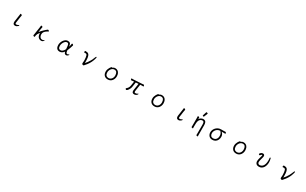

<svg xmlns="http://www.w3.org/2000/svg" viewBox="574 -3853 11352 7123"><g transform="rotate(30 6250.0 -291.5)"><path d="M453 -364Q457 -387 461 -417Q465 -447 467 -470Q469 -479 481 -479Q492 -479 505.5 -474Q519 -469 529 -461Q539 -453 539 -444V-441L522 -353L492 -135Q490 -122 489 -111.5Q488 -101 488 -93Q488 -62 502.5 -57Q517 -52 530 -52Q548 -52 570 -58Q592 -64 608 -76Q625 -89 635 -89Q645 -89 645 -78Q645 -61 624.5 -40Q604 -19 573 -4Q542 11 509 11Q417 11 417 -93Q417 -104 418 -117Q419 -130 421 -143Z M1282 -27 1297 -115 1336 -369Q1339 -389 1343 -421.5Q1347 -454 1349 -475Q1350 -483 1364 -483Q1380 -483 1400 -474Q1420 -465 1420 -452V-449Q1417 -435 1412 -407Q1407 -379 1404 -360L1382 -222Q1409 -254 1442 -290Q1475 -326 1510.5 -360.5Q1546 -395 1579.5 -424.5Q1613 -454 1639 -472Q1644 -475 1651 -475Q1662 -475 1675 -468.5Q1688 -462 1697.5 -453Q1707 -444 1707 -436Q1707 -431 1702 -428Q1680 -414 1656.5 -401.5Q1633 -389 1608 -369Q1561 -330 1538.5 -295Q1516 -260 1516 -202Q1516 -163 1529.5 -127Q1543 -91 1570 -68Q1597 -45 1635 -45Q1652 -45 1670 -46.5Q1688 -48 1700 -57Q1704 -60 1713.5 -66Q1723 -72 1730 -72Q1739 -72 1739 -63Q1739 -53 1724 -35.5Q1709 -18 1684.5 -4Q1660 10 1630 10Q1576 10 1536 -15.5Q1496 -41 1474 -87Q1452 -133 1452 -192Q1452 -200 1452 -207Q1452 -214 1453 -221Q1437 -207 1418 -183Q1399 -159 1384 -131Q1369 -103 1363 -75Q1360 -61 1357 -40.5Q1354 -20 1352 -1Q1351 7 1337 7Q1321 7 1301.5 -2.5Q1282 -12 1282 -25Z M2603 -87Q2566 -35 2518.5 -8.5Q2471 18 2421 18Q2373 18 2336.5 -1.5Q2300 -21 2279 -65.5Q2258 -110 2258 -184Q2258 -229 2275 -281.5Q2292 -334 2324 -380.5Q2356 -427 2400.5 -456.5Q2445 -486 2499 -486Q2567 -486 2598.5 -448.5Q2630 -411 2639 -319Q2650 -353 2658.5 -388.5Q2667 -424 2672 -458Q2675 -476 2691 -476Q2706 -476 2724 -461.5Q2742 -447 2742 -432Q2742 -431 2741.5 -430Q2741 -429 2741 -428Q2725 -369 2700 -298.5Q2675 -228 2649 -170Q2655 -115 2665 -89.5Q2675 -64 2686.5 -56.5Q2698 -49 2708 -47Q2710 -47 2712.5 -46.5Q2715 -46 2717 -46Q2728 -46 2739.5 -49Q2751 -52 2759 -59Q2777 -73 2788 -73Q2798 -73 2798 -62Q2798 -52 2784 -34.5Q2770 -17 2746.5 -3.5Q2723 10 2694 10Q2660 10 2638 -11Q2616 -32 2603 -87ZM2589 -183Q2588 -196 2587 -209.5Q2586 -223 2585 -237Q2580 -335 2563 -379Q2546 -423 2499 -423Q2463 -423 2431.5 -400Q2400 -377 2376.5 -340.5Q2353 -304 2339.5 -262Q2326 -220 2326 -182Q2326 -108 2352 -76.5Q2378 -45 2421 -45Q2468 -45 2510.5 -77.5Q2553 -110 2589 -183Z M3237 -412Q3230 -412 3226.5 -420.5Q3223 -429 3223 -439Q3223 -455 3230.5 -470Q3238 -485 3253 -485Q3296 -485 3332 -476.5Q3368 -468 3394.5 -436.5Q3421 -405 3435.5 -339Q3450 -273 3450 -159Q3450 -140 3450 -121.5Q3450 -103 3448 -85Q3485 -124 3522 -172Q3559 -220 3597.5 -289Q3636 -358 3675 -459Q3691 -500 3709 -500Q3722 -500 3722 -476Q3722 -469 3712 -427Q3702 -385 3677 -321Q3652 -257 3606.5 -181Q3561 -105 3490 -29Q3470 -7 3461.5 4Q3453 15 3439 15Q3430 15 3410 9Q3389 2 3382.5 -9.5Q3376 -21 3376 -37Q3376 -44 3376.5 -52Q3377 -60 3378 -69Q3380 -92 3381.5 -114.5Q3383 -137 3383 -160Q3383 -221 3375.5 -275.5Q3368 -330 3357 -363Q3346 -394 3326.5 -404Q3307 -414 3278 -414Q3269 -414 3259 -413.5Q3249 -413 3238 -412Z M4413 -445Q4433 -460 4461 -473Q4489 -486 4531 -486Q4588 -486 4632 -457Q4676 -428 4700.5 -374.5Q4725 -321 4725 -245Q4725 -197 4709.5 -150.5Q4694 -104 4663.5 -65.5Q4633 -27 4588.5 -4.5Q4544 18 4486 18Q4386 18 4330.5 -42.5Q4275 -103 4275 -207Q4275 -251 4289.5 -294.5Q4304 -338 4324.5 -374Q4345 -410 4365 -432Q4385 -454 4396 -454Q4406 -454 4413 -445ZM4486 -43Q4535 -43 4573.5 -69.5Q4612 -96 4635 -142Q4658 -188 4658 -245Q4658 -328 4625.5 -377Q4593 -426 4525 -426Q4485 -426 4451.5 -407Q4418 -388 4393.5 -356Q4369 -324 4355.5 -285.5Q4342 -247 4342 -208Q4342 -126 4379.5 -84.5Q4417 -43 4486 -43Z M5560 -413 5445 -406 5418 -219Q5411 -167 5393 -125Q5375 -83 5353 -52.5Q5331 -22 5311 -5.5Q5291 11 5280 11Q5264 11 5249.5 -3Q5235 -17 5235 -30Q5235 -38 5242 -44Q5281 -74 5310 -115Q5339 -156 5349 -226L5376 -402L5345 -400Q5320 -399 5296.5 -395.5Q5273 -392 5262 -391H5261Q5248 -391 5238 -409Q5228 -427 5228 -442Q5228 -460 5241 -460H5282Q5296 -460 5312.5 -460Q5329 -460 5344 -461L5656 -479Q5679 -481 5703 -483Q5727 -485 5739 -487H5742Q5754 -487 5763 -469Q5772 -451 5772 -436Q5772 -418 5760 -418Q5752 -418 5734 -418.5Q5716 -419 5696 -419Q5686 -419 5676 -419Q5666 -419 5657 -418L5630 -416L5589 -141Q5586 -122 5586 -107Q5586 -76 5596 -65.5Q5606 -55 5619 -55Q5638 -55 5664.5 -60.5Q5691 -66 5710 -81Q5727 -94 5737 -94Q5748 -94 5748 -82Q5748 -71 5730 -49.5Q5712 -28 5681 -11Q5650 6 5611 6Q5560 6 5537.5 -19Q5515 -44 5515 -94Q5515 -106 5516.5 -119.5Q5518 -133 5520 -149Z M6413 -445Q6433 -460 6461 -473Q6489 -486 6531 -486Q6588 -486 6632 -457Q6676 -428 6700.5 -374.5Q6725 -321 6725 -245Q6725 -197 6709.5 -150.5Q6694 -104 6663.5 -65.5Q6633 -27 6588.5 -4.5Q6544 18 6486 18Q6386 18 6330.5 -42.5Q6275 -103 6275 -207Q6275 -251 6289.5 -294.5Q6304 -338 6324.5 -374Q6345 -410 6365 -432Q6385 -454 6396 -454Q6406 -454 6413 -445ZM6486 -43Q6535 -43 6573.5 -69.5Q6612 -96 6635 -142Q6658 -188 6658 -245Q6658 -328 6625.5 -377Q6593 -426 6525 -426Q6485 -426 6451.5 -407Q6418 -388 6393.5 -356Q6369 -324 6355.5 -285.5Q6342 -247 6342 -208Q6342 -126 6379.5 -84.5Q6417 -43 6486 -43Z M7453 -364Q7457 -387 7461 -417Q7465 -447 7467 -470Q7469 -479 7481 -479Q7492 -479 7505.5 -474Q7519 -469 7529 -461Q7539 -453 7539 -444V-441L7522 -353L7492 -135Q7490 -122 7489 -111.5Q7488 -101 7488 -93Q7488 -62 7502.5 -57Q7517 -52 7530 -52Q7548 -52 7570 -58Q7592 -64 7608 -76Q7625 -89 7635 -89Q7645 -89 7645 -78Q7645 -61 7624.5 -40Q7604 -19 7573 -4Q7542 11 7509 11Q7417 11 7417 -93Q7417 -104 7418 -117Q7419 -130 7421 -143Z M8262 -752Q8265 -764 8282.5 -764Q8300 -764 8316.5 -754.5Q8333 -745 8333 -732Q8333 -729 8332 -727L8270 -576Q8267 -567 8253.5 -567Q8240 -567 8225.5 -575Q8211 -583 8211 -589.5Q8211 -596 8212 -597ZM8419 181Q8403 181 8386 173Q8369 165 8369 153Q8370 145 8370 125.5Q8370 106 8371 86V-293Q8371 -353 8356.5 -388Q8342 -423 8300 -423Q8231 -423 8185 -368Q8142 -313 8137 -229Q8133 -184 8133 -79Q8133 -56 8135 2Q8135 11 8115 11Q8099 11 8082 3Q8065 -5 8065 -17Q8065 -44 8067 -88V-395Q8064 -458 8064 -471Q8064 -481 8084 -481Q8100 -481 8117 -473Q8134 -465 8134 -453L8132 -386Q8155 -428 8202 -456.5Q8249 -485 8300 -485Q8383 -485 8414 -421Q8436 -374 8436 -297Q8436 71 8437 92Q8439 137 8439 172Q8439 181 8419 181Z M9246 -485Q9260 -485 9270.5 -466Q9281 -447 9281 -432Q9281 -418 9270 -418Q9237 -419 9208 -419.5Q9179 -420 9144 -420H9113Q9151 -395 9177 -349Q9203 -303 9203 -244Q9203 -171 9175 -111.5Q9147 -52 9092.5 -17Q9038 18 8958 18Q8899 18 8855 -10Q8811 -38 8787 -86Q8763 -134 8763 -193Q8763 -244 8784 -295.5Q8805 -347 8844 -389Q8883 -431 8937 -456.5Q8991 -482 9058 -482H9140Q9194 -482 9245 -485ZM9068 -420H9054Q9004 -420 8963 -400Q8922 -380 8892.5 -347Q8863 -314 8847 -274Q8831 -234 8831 -193Q8831 -125 8865 -85Q8899 -45 8957 -45Q9016 -45 9055.5 -71Q9095 -97 9115 -140.5Q9135 -184 9135 -238Q9135 -287 9122.5 -326.5Q9110 -366 9078 -397Q9072 -403 9070 -408Q9068 -413 9068 -417Z M9913 -445Q9933 -460 9961 -473Q9989 -486 10031 -486Q10088 -486 10132 -457Q10176 -428 10200.5 -374.5Q10225 -321 10225 -245Q10225 -197 10209.5 -150.5Q10194 -104 10163.5 -65.5Q10133 -27 10088.5 -4.5Q10044 18 9986 18Q9886 18 9830.5 -42.5Q9775 -103 9775 -207Q9775 -251 9789.5 -294.5Q9804 -338 9824.5 -374Q9845 -410 9865 -432Q9885 -454 9896 -454Q9906 -454 9913 -445ZM9986 -43Q10035 -43 10073.5 -69.5Q10112 -96 10135 -142Q10158 -188 10158 -245Q10158 -328 10125.5 -377Q10093 -426 10025 -426Q9985 -426 9951.5 -407Q9918 -388 9893.5 -356Q9869 -324 9855.5 -285.5Q9842 -247 9842 -208Q9842 -126 9879.5 -84.5Q9917 -43 9986 -43Z M11146 -468Q11146 -478 11152.5 -484Q11159 -490 11166 -490Q11180 -490 11186 -472Q11199 -426 11204.5 -385Q11210 -344 11210 -306Q11210 -245 11194.5 -187Q11179 -129 11148 -82.5Q11117 -36 11069.5 -9Q11022 18 10959 18Q10900 18 10865 -4.5Q10830 -27 10815.5 -62Q10801 -97 10801 -134Q10801 -170 10811 -213.5Q10821 -257 10833.5 -299.5Q10846 -342 10854 -373Q10860 -399 10860 -409Q10860 -424 10848 -424Q10834 -424 10818 -411Q10802 -398 10788 -372Q10783 -364 10772 -364Q10759 -364 10744 -374.5Q10729 -385 10729 -400Q10729 -410 10736 -418Q10765 -454 10791 -470Q10817 -486 10854 -486Q10888 -486 10908 -467Q10928 -448 10928 -409Q10928 -389 10922 -365Q10913 -328 10901 -286Q10889 -244 10880 -205Q10871 -166 10871 -135Q10871 -100 10891.5 -74Q10912 -48 10953 -48Q10961 -48 10983.5 -51.5Q11006 -55 11035 -70.5Q11064 -86 11091 -120Q11118 -154 11136 -214Q11154 -274 11154 -368Q11154 -392 11152 -416.5Q11150 -441 11146 -464Z M11737 -412Q11730 -412 11726.5 -420.5Q11723 -429 11723 -439Q11723 -455 11730.5 -470Q11738 -485 11753 -485Q11796 -485 11832 -476.5Q11868 -468 11894.5 -436.5Q11921 -405 11935.5 -339Q11950 -273 11950 -159Q11950 -140 11950 -121.5Q11950 -103 11948 -85Q11985 -124 12022 -172Q12059 -220 12097.5 -289Q12136 -358 12175 -459Q12191 -500 12209 -500Q12222 -500 12222 -476Q12222 -469 12212 -427Q12202 -385 12177 -321Q12152 -257 12106.5 -181Q12061 -105 11990 -29Q11970 -7 11961.5 4Q11953 15 11939 15Q11930 15 11910 9Q11889 2 11882.5 -9.5Q11876 -21 11876 -37Q11876 -44 11876.5 -52Q11877 -60 11878 -69Q11880 -92 11881.5 -114.5Q11883 -137 11883 -160Q11883 -221 11875.5 -275.5Q11868 -330 11857 -363Q11846 -394 11826.5 -404Q11807 -414 11778 -414Q11769 -414 11759 -413.5Q11749 -413 11738 -412Z"/></g></svg>

Font: Moon Stars Kai HW
Style: Regular
Weight: 400
Designer: GuiWonder
Version: Version 1.101